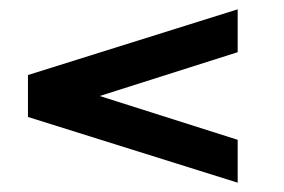

<svg xmlns="http://www.w3.org/2000/svg" viewBox="-20 -506 610 412"><path d="M490 -114 40 -255V-345L490 -486V-394L194 -300L490 -206Z"/></svg>

Font: Gauge Heavy
Style: Heavy
Weight: 900
Designer: Daniel Pimley
Foundry: Daniel Pimley
Version: Version 2.0